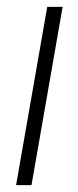

<svg xmlns="http://www.w3.org/2000/svg" viewBox="-20 -541 229 561"><path d="M27 0 118 -521H163L72 0Z"/></svg>

Font: DM Sans 10pt ExtraLight
Style: Italic
Weight: 250
Italic angle: -10°
Version: Version 4.004;gftools[0.9.30]